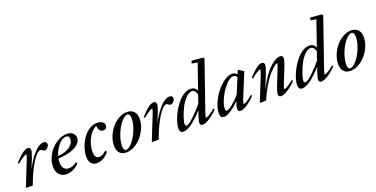

<svg xmlns="http://www.w3.org/2000/svg" viewBox="-22 -1462 4335 2211"><g transform="rotate(-20 2145.0 -356.5)"><path d="M26.4 0 139.6 -283.7Q165 -346.7 165 -358.4Q165 -362.3 161.1 -362.3Q155.3 -362.3 142.1 -356.4Q128.9 -350.6 103.8 -333.3Q78.6 -315.9 50.3 -291L37.1 -302.7Q146 -424.8 201.2 -424.8Q217.3 -424.8 225.8 -416Q234.4 -407.2 234.4 -391.6Q234.4 -363.8 203.6 -285.6L161.6 -181.6Q220.7 -295.4 282.5 -360.1Q344.2 -424.8 394 -424.8Q415.5 -424.8 425 -415.8Q434.6 -406.7 434.6 -387.2Q434.6 -370.6 416.7 -351.3Q398.9 -332 383.8 -332Q365.2 -332 351.1 -345.2Q342.8 -354 334 -354Q292.5 -354 229.7 -255.1Q167 -156.2 110.8 0Z M524.4 11.2Q469.2 11.2 436.3 -24.9Q403.3 -61 403.3 -125Q403.3 -197.3 443.8 -267.3Q484.4 -337.4 549.3 -381.1Q614.3 -424.8 680.7 -424.8Q727.5 -424.8 753.4 -400.6Q779.3 -376.5 779.3 -341.3Q779.3 -298.8 742.4 -265.9Q705.6 -232.9 641.6 -214.1Q577.6 -195.3 495.1 -191.4Q490.7 -168 490.7 -145Q490.7 -94.7 512.2 -69.3Q533.7 -43.9 569.8 -43.9Q622.6 -43.9 667.5 -82.5L681.6 -65.4Q651.4 -30.3 608.9 -9.5Q566.4 11.2 524.4 11.2ZM663.1 -398.4Q615.7 -398.4 569.1 -344.5Q522.5 -290.5 501.5 -218.3Q592.3 -226.1 646 -263.7Q699.7 -301.3 699.7 -356.4Q699.7 -398.4 663.1 -398.4Z M895.5 11.2Q849.6 11.2 825.9 -18.3Q802.2 -47.9 802.2 -101.1Q802.2 -131.8 810.1 -167.2Q817.9 -202.6 832.3 -238.8Q846.7 -274.9 868.9 -308.3Q891.1 -341.8 917.7 -367.7Q944.3 -393.6 979 -409.2Q1013.7 -424.8 1050.8 -424.8Q1089.8 -424.8 1114.7 -408.4Q1139.6 -392.1 1139.6 -364.7Q1139.6 -344.2 1127 -331.3Q1114.3 -318.4 1091.8 -318.4Q1066.4 -318.4 1051.8 -336.7Q1037.1 -355 1030.8 -396.5Q963.9 -359.4 926.8 -283.2Q889.6 -207 889.6 -129.4Q889.6 -47.4 942.4 -47.4Q987.3 -47.4 1029.8 -90.3L1046.9 -75.2Q1018.6 -35.2 978 -12Q937.5 11.2 895.5 11.2Z M1256.3 11.2Q1203.1 11.2 1174.6 -19.8Q1146 -50.8 1146 -109.4Q1146 -166.5 1169.7 -224.4Q1193.4 -282.2 1230.7 -325.9Q1268.1 -369.6 1317.4 -397.2Q1366.7 -424.8 1415.5 -424.8Q1470.2 -424.8 1500.5 -392.8Q1530.8 -360.8 1530.8 -302.7Q1530.8 -246.6 1506.6 -189.2Q1482.4 -131.8 1444.3 -88.1Q1406.2 -44.4 1356 -16.6Q1305.7 11.2 1256.3 11.2ZM1262.2 -18.1Q1297.4 -18.1 1341.1 -70.3Q1384.8 -122.6 1415.3 -198.5Q1445.8 -274.4 1445.8 -336.4Q1445.8 -395.5 1411.6 -395.5Q1385.3 -395.5 1353 -363.8Q1320.8 -332 1294.2 -285.2Q1267.6 -238.3 1249.5 -180.2Q1231.4 -122.1 1231.4 -72.8Q1231.4 -18.1 1262.2 -18.1Z M1569.3 0 1682.6 -283.7Q1708 -346.7 1708 -358.4Q1708 -362.3 1704.1 -362.3Q1698.2 -362.3 1685.1 -356.4Q1671.9 -350.6 1646.7 -333.3Q1621.6 -315.9 1593.3 -291L1580.1 -302.7Q1689 -424.8 1744.1 -424.8Q1760.3 -424.8 1768.8 -416Q1777.3 -407.2 1777.3 -391.6Q1777.3 -363.8 1746.6 -285.6L1704.6 -181.6Q1763.7 -295.4 1825.4 -360.1Q1887.2 -424.8 1937 -424.8Q1958.5 -424.8 1968 -415.8Q1977.5 -406.7 1977.5 -387.2Q1977.5 -370.6 1959.7 -351.3Q1941.9 -332 1926.8 -332Q1908.2 -332 1894 -345.2Q1885.7 -354 1877 -354Q1835.4 -354 1772.7 -255.1Q1710 -156.2 1653.8 0Z M1956.5 11.2Q1911.1 11.2 1911.1 -44.9Q1911.1 -72.8 1921.9 -112.1Q1932.6 -151.4 1951.4 -193.4Q1970.2 -235.4 1997.6 -276.9Q2024.9 -318.4 2055.4 -351.3Q2085.9 -384.3 2122.8 -404.5Q2159.7 -424.8 2195.3 -424.8Q2253.9 -424.8 2272.9 -374L2379.4 -682.1L2310.1 -693.8L2319.8 -725.1L2459.5 -712.9L2469.2 -697.8L2271.5 -127.4Q2250.5 -66.9 2250.5 -55.2Q2250.5 -51.3 2254.4 -51.3Q2260.7 -51.3 2272.7 -55.9Q2284.7 -60.5 2310.5 -77.4Q2336.4 -94.2 2367.2 -120.6L2378.9 -107.9Q2326.2 -52.7 2274.4 -20.5Q2222.7 11.7 2192.4 11.7Q2159.2 11.7 2159.2 -22Q2159.2 -45.9 2188 -129.4L2199.7 -163.6Q2130.4 -84.5 2065.7 -36.6Q2001 11.2 1956.5 11.2ZM1995.6 -64Q1995.6 -43 2014.2 -43Q2039.6 -43 2103.8 -103.3Q2168 -163.6 2224.1 -233.4L2258.8 -334.5Q2241.7 -394 2201.2 -394Q2164.6 -394 2125.5 -353Q2086.4 -312 2058.8 -256.6Q2031.2 -201.2 2013.4 -147Q1995.6 -92.8 1995.6 -64Z M2454.6 11.2Q2430.2 11.2 2418.9 -2.9Q2407.7 -17.1 2407.7 -48.3Q2407.7 -102.5 2436.5 -169.4Q2465.3 -236.3 2508.3 -292.2Q2551.3 -348.1 2605 -386.5Q2658.7 -424.8 2704.6 -424.8Q2744.6 -424.8 2763.2 -393.6L2785.2 -445.3L2850.1 -404.3L2736.8 -127.9Q2712.9 -70.8 2712.9 -55.7Q2712.9 -51.3 2716.8 -51.3Q2723.1 -51.3 2734.9 -55.9Q2746.6 -60.5 2772 -77.4Q2797.4 -94.2 2828.1 -120.6L2839.4 -108.9Q2786.6 -53.2 2736.1 -21Q2685.5 11.2 2655.8 11.2Q2623.5 11.2 2623.5 -22Q2622.6 -49.8 2647.9 -113.3Q2596.2 -60.1 2542 -24.4Q2487.8 11.2 2454.6 11.2ZM2490.2 -72.8Q2490.2 -45.9 2506.3 -45.9Q2529.8 -45.9 2578.6 -84.7Q2627.4 -123.5 2674.8 -179.2L2752.4 -366.2Q2738.8 -393.6 2710 -393.6Q2668.5 -393.6 2615.5 -335.2Q2562.5 -276.9 2526.4 -200.4Q2490.2 -124 2490.2 -72.8Z M2893.6 0 3006.8 -283.2Q3032.2 -347.2 3032.2 -357.9Q3032.2 -361.8 3028.3 -361.8Q3022.5 -361.8 3009.3 -356Q2996.1 -350.1 2970.7 -333Q2945.3 -315.9 2917 -291L2904.3 -302.7Q3014.2 -424.8 3068.4 -424.8Q3084.5 -424.8 3093 -416Q3101.6 -407.2 3101.6 -391.6Q3101.6 -361.8 3070.8 -285.6L2998.5 -106Q3032.7 -177.2 3069.1 -233.9Q3105.5 -290.5 3136.7 -325.4Q3168 -360.4 3198.7 -383.5Q3229.5 -406.7 3252.7 -415.8Q3275.9 -424.8 3295.9 -424.8Q3311.5 -424.8 3320.1 -416Q3328.6 -407.2 3328.6 -391.6Q3328.6 -360.4 3291 -268.1L3234.9 -128.4Q3211.4 -69.8 3211.4 -55.7Q3211.4 -51.8 3215.3 -51.8Q3221.7 -51.8 3233.6 -56.4Q3245.6 -61 3271.5 -77.9Q3297.4 -94.7 3328.6 -121.1L3340.3 -108.4Q3287.1 -52.7 3235.6 -20.8Q3184.1 11.2 3153.3 11.2Q3137.7 11.2 3128.9 2.7Q3120.1 -5.9 3120.1 -21.5Q3120.1 -49.3 3151.9 -129.4L3211.4 -278.3Q3238.8 -348.6 3238.8 -357.9Q3238.8 -361.8 3234.9 -361.8Q3230.5 -361.8 3216.6 -354Q3202.6 -346.2 3175.5 -321.5Q3148.4 -296.9 3117.9 -259.5Q3087.4 -222.2 3047.4 -153.8Q3007.3 -85.4 2970.2 0Z M3411.6 11.2Q3366.2 11.2 3366.2 -44.9Q3366.2 -72.8 3377 -112.1Q3387.7 -151.4 3406.5 -193.4Q3425.3 -235.4 3452.6 -276.9Q3480 -318.4 3510.5 -351.3Q3541 -384.3 3577.9 -404.5Q3614.7 -424.8 3650.4 -424.8Q3709 -424.8 3728 -374L3834.5 -682.1L3765.1 -693.8L3774.9 -725.1L3914.6 -712.9L3924.3 -697.8L3726.6 -127.4Q3705.6 -66.9 3705.6 -55.2Q3705.6 -51.3 3709.5 -51.3Q3715.8 -51.3 3727.8 -55.9Q3739.7 -60.5 3765.6 -77.4Q3791.5 -94.2 3822.3 -120.6L3834 -107.9Q3781.2 -52.7 3729.5 -20.5Q3677.7 11.7 3647.5 11.7Q3614.3 11.7 3614.3 -22Q3614.3 -45.9 3643.1 -129.4L3654.8 -163.6Q3585.4 -84.5 3520.8 -36.6Q3456.1 11.2 3411.6 11.2ZM3450.7 -64Q3450.7 -43 3469.2 -43Q3494.6 -43 3558.8 -103.3Q3623 -163.6 3679.2 -233.4L3713.9 -334.5Q3696.8 -394 3656.2 -394Q3619.6 -394 3580.6 -353Q3541.5 -312 3513.9 -256.6Q3486.3 -201.2 3468.5 -147Q3450.7 -92.8 3450.7 -64Z M4003.4 11.2Q3950.2 11.2 3921.6 -19.8Q3893.1 -50.8 3893.1 -109.4Q3893.1 -166.5 3916.7 -224.4Q3940.4 -282.2 3977.8 -325.9Q4015.1 -369.6 4064.5 -397.2Q4113.8 -424.8 4162.6 -424.8Q4217.3 -424.8 4247.6 -392.8Q4277.8 -360.8 4277.8 -302.7Q4277.8 -246.6 4253.7 -189.2Q4229.5 -131.8 4191.4 -88.1Q4153.3 -44.4 4103 -16.6Q4052.7 11.2 4003.4 11.2ZM4009.3 -18.1Q4044.4 -18.1 4088.1 -70.3Q4131.8 -122.6 4162.4 -198.5Q4192.9 -274.4 4192.9 -336.4Q4192.9 -395.5 4158.7 -395.5Q4132.3 -395.5 4100.1 -363.8Q4067.9 -332 4041.3 -285.2Q4014.6 -238.3 3996.6 -180.2Q3978.5 -122.1 3978.5 -72.8Q3978.5 -18.1 4009.3 -18.1Z"/></g></svg>

Font: Elstob 18pt Medium
Style: Italic
Weight: 500
Italic angle: -20°
Designer: Peter S. Baker
Version: Version 1.015